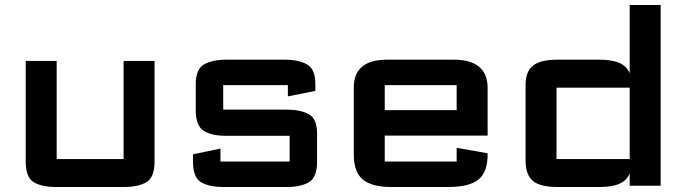

<svg xmlns="http://www.w3.org/2000/svg" viewBox="-20 -744 2756 769"><path d="M83 -97V-500H207V-107Q207 -107 207 -107Q207 -107 207 -107H475Q475 -107 475 -107Q475 -107 475 -107V-500H599V-97Q599 -33.5 566.2 -14.2Q533.5 5 476 5H205Q147.5 5 115.2 -14.2Q83 -33.5 83 -97Z M753 -126 863 -149V-97Q863 -97 863 -97Q863 -97 863 -97H1140Q1140 -97 1140 -97Q1140 -97 1140 -97V-200Q1140 -200 1140 -200Q1140 -200 1140 -200H886Q828.5 -200 796.2 -219.8Q764 -239.5 764 -303V-407Q764 -468 798 -486.5Q832 -505 886 -505H1120Q1175 -505 1209 -486.5Q1243 -468 1243 -407V-380L1133 -358V-403Q1133 -403 1133 -403Q1133 -403 1133 -403H874Q874 -403 874 -403Q874 -403 874 -403V-305Q874 -305 874 -305Q874 -305 874 -305H1127Q1182 -305 1216 -287.2Q1250 -269.5 1250 -207V-97Q1250 -33.5 1217.5 -14.2Q1185 5 1127 5H875Q817.5 5 785.2 -14.2Q753 -33.5 753 -97Z M1397 -125V-395Q1397 -448.5 1430.2 -476.8Q1463.5 -505 1532 -505H1797Q1865.5 -505 1899.2 -476.2Q1933 -447.5 1933 -393V-201H1521V-97Q1521 -97 1521 -97Q1521 -97 1521 -97H1809Q1809 -97 1809 -97Q1809 -97 1809 -97V-152L1933 -130V-125Q1933 -55 1896.5 -25Q1860 5 1774 5H1546Q1470.5 5 1433.8 -24.5Q1397 -54 1397 -125ZM1521 -303H1809V-403Q1809 -403 1809 -403Q1809 -403 1809 -403H1521Q1521 -403 1521 -403Q1521 -403 1521 -403Z M2085 -102V-403Q2085 -457.5 2114.8 -481.2Q2144.5 -505 2213 -505H2382Q2432 -505 2461.8 -491.5Q2491.5 -478 2502 -450V-724H2626V0H2502V-50Q2491.5 -22 2461.8 -8.5Q2432 5 2382 5H2213Q2143.5 5 2114.2 -19.5Q2085 -44 2085 -102ZM2502 -393H2209Q2209 -393 2209 -393Q2209 -393 2209 -393V-107Q2209 -107 2209 -107Q2209 -107 2209 -107H2502Z"/></svg>

Font: Science Gothic
Style: Regular
Weight: 400
Designer: Thomas Phinney, Vassil Kateliev, Brandon Buerkle
Foundry: Font Detective LLC
Version: Version 1.018